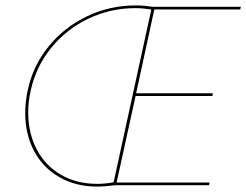

<svg xmlns="http://www.w3.org/2000/svg" viewBox="-20 -683 908 708"><path d="M549 -648 482 -339H765L763 -329H480L410 -10H753L751 0H404Q366 5 338 5Q259 5 198.5 -30Q138 -65 105.5 -126.5Q73 -188 73 -266Q73 -306 82 -349Q101 -440 159 -511.5Q217 -583 301 -623Q385 -663 480 -663Q510 -663 542 -658H868L866 -648ZM538 -648Q506 -653 479 -653Q387 -653 305.5 -614Q224 -575 168 -505.5Q112 -436 93 -348Q84 -308 84 -268Q84 -193 115 -133Q146 -73 204 -39Q262 -5 339 -5Q369 -5 399 -11Z"/></svg>

Font: Ysabeau Hairline
Style: Italic
Weight: 100
Italic angle: -12°
Designer: Christian Thalmann (Catharsis Fonts)
Version: Version 0.003